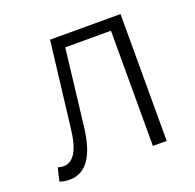

<svg xmlns="http://www.w3.org/2000/svg" viewBox="-102 -639 770 758"><g transform="rotate(-20 283.0 -260.0)"><path d="M68 13Q44 13 26 6L39 -49Q53 -45 62 -45Q126 -45 140 -174Q147 -234 161.5 -353.5Q176 -473 183 -533H479V0H421V-484H229Q218 -389 191 -161Q170 13 68 13Z"/></g></svg>

Font: NotoSansHansLight
Style: Regular
Weight: 300
Designer: Ryoko NISHIZUKA  (kana & ideographs); Paul D. Hunt (Latin, Greek & Cyrillic); Wenlong ZHANG  (bopomofo); Sandoll Communi
Foundry: Adobe Systems Incorporated
Version: Version 1.00;December 8, 2021;FontCreator 13.0.0.2675 64-bit